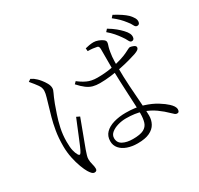

<svg xmlns="http://www.w3.org/2000/svg" viewBox="-178 -1044 1356 1308"><g transform="rotate(-30 500.0 -390.0)"><path d="M876 -603Q865 -604 857 -621Q849 -638 833 -660Q819 -680 801 -701Q783 -722 757 -744L773 -762Q808 -741 829.5 -723Q851 -705 867 -688Q885 -669 892.5 -653.5Q900 -638 898 -623Q897 -612 891 -607Q885 -602 876 -603ZM565 20Q521 20 485.5 7.5Q450 -5 429.5 -29Q409 -53 409 -86Q409 -126 434 -151.5Q459 -177 502 -189.5Q545 -202 597 -202Q673 -202 730 -184Q787 -166 826 -141.5Q865 -117 886 -97Q900 -84 908.5 -71Q917 -58 917 -45Q917 -35 913 -28.5Q909 -22 899 -22Q890 -22 882 -28.5Q874 -35 864 -45Q832 -77 793 -105Q754 -133 702.5 -150.5Q651 -168 579 -168Q547 -168 515.5 -159Q484 -150 463 -133Q442 -116 442 -91Q442 -55 473 -38.5Q504 -22 552 -22Q609 -22 636.5 -36.5Q664 -51 673 -79.5Q682 -108 682 -150Q682 -174 680 -214.5Q678 -255 675.5 -304.5Q673 -354 671 -405Q669 -456 668 -501Q668 -521 668 -553Q668 -585 668 -616Q668 -647 668 -663Q668 -671 666.5 -675.5Q665 -680 662 -683.5Q659 -687 652 -688Q639 -691 621.5 -693Q604 -695 583 -695L581 -718Q595 -722 613.5 -725Q632 -728 647 -728Q664 -728 683 -721Q702 -714 715.5 -704Q729 -694 729 -683Q729 -674 726.5 -666.5Q724 -659 720.5 -647.5Q717 -636 713 -612Q710 -596 708.5 -578.5Q707 -561 706.5 -541.5Q706 -522 706 -500Q706 -423 711 -345.5Q716 -268 721 -204Q726 -140 726 -105Q726 -71 710.5 -42.5Q695 -14 660 3Q625 20 565 20ZM211 45Q200 45 190.5 35Q181 25 172 10Q161 -8 147.5 -43.5Q134 -79 124.5 -124.5Q115 -170 115 -217Q115 -283 124 -335.5Q133 -388 144.5 -429Q156 -470 165 -500Q175 -536 183 -562Q191 -588 192 -609Q193 -633 176.5 -656.5Q160 -680 131 -714L150 -727Q164 -720 171 -715Q178 -710 190 -699Q198 -692 212 -675Q226 -658 237.5 -637.5Q249 -617 249 -598Q249 -584 239 -564.5Q229 -545 210 -496Q201 -470 186.5 -428.5Q172 -387 161 -336.5Q150 -286 150 -233Q150 -187 156 -162Q162 -137 172 -120Q177 -112 182.5 -111Q188 -110 194 -120Q202 -132 214.5 -161.5Q227 -191 241.5 -226.5Q256 -262 269.5 -295Q283 -328 291 -347L316 -335Q309 -316 297.5 -285.5Q286 -255 274 -222.5Q262 -190 251.5 -162.5Q241 -135 236 -121Q229 -100 224 -84Q219 -68 219 -55Q219 -34 225 -13Q231 8 231 25Q231 45 211 45ZM547 -464Q517 -464 493 -470.5Q469 -477 445.5 -494.5Q422 -512 394 -543L410 -559Q437 -537 470.5 -521Q504 -505 551 -505Q608 -505 657.5 -513.5Q707 -522 743.5 -533.5Q780 -545 798 -554Q821 -565 830 -570Q839 -575 846 -575Q857 -574 872.5 -567.5Q888 -561 888 -550Q888 -540 878.5 -532.5Q869 -525 849 -518Q828 -511 794 -501.5Q760 -492 718.5 -483.5Q677 -475 633 -469.5Q589 -464 547 -464ZM960 -675Q948 -676 940 -693Q932 -710 916 -729Q900 -750 882.5 -767.5Q865 -785 837 -807L853 -825Q888 -806 910.5 -791Q933 -776 950 -760Q968 -741 976.5 -725.5Q985 -710 983 -695Q982 -684 975.5 -679Q969 -674 960 -675Z"/></g></svg>

Font: Noto Serif SC ExtraLight
Style: Regular
Weight: 200
Designer: Ryoko NISHIZUKA 西塚涼子 (kana & ideographs); Frank Grießhammer (Latin, Greek & Cyrillic); Wenlong ZHANG 张文龙 (bopomofo); San
Foundry: Adobe
Version: Version 2.002-H1;hotconv 1.1.0;makeotfexe 2.6.0